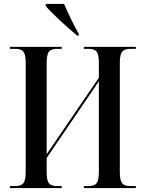

<svg xmlns="http://www.w3.org/2000/svg" viewBox="-20 -951 735 971"><path d="M370 -771H378V-781C350 -828 324 -886 304 -931H211V-921C239 -886 320 -813 370 -771ZM30 0H292V-10H271C229 -10 216 -24 216 -81V-152L480 -540V-83C480 -24 467 -10 425 -10H404V0H667V-10H641C600 -10 586 -24 586 -82V-631C586 -690 600 -704 641 -704H667V-714H404V-704H425C467 -704 480 -690 480 -632V-558L216 -171V-631C216 -690 229 -704 271 -704H292V-714H30V-704H55C96 -704 110 -690 110 -633V-83C110 -24 96 -10 55 -10H30Z"/></svg>

Font: Noto Serif Display Condensed Medium
Style: Regular
Weight: 500
Width: 3
Designer: Monotype Design Team
Foundry: Monotype Imaging Inc.
Version: Version 2.009